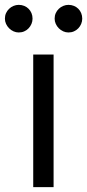

<svg xmlns="http://www.w3.org/2000/svg" viewBox="-60 -770 358 790"><path d="M76.7 -545.5H160.5V0H76.7ZM17 -636.4Q6 -636.4 -4.3 -641Q-14.6 -645.6 -22.5 -653.6Q-30.5 -661.6 -35.2 -671.9Q-39.8 -682.2 -39.8 -693.2Q-39.8 -705.6 -35.2 -715.9Q-30.5 -726.2 -22.5 -733.8Q-14.6 -741.5 -4.3 -745.7Q6 -750 17 -750Q29.5 -750 39.8 -745.7Q50.1 -741.5 57.7 -733.8Q65.3 -726.2 69.6 -715.9Q73.9 -705.6 73.9 -693.2Q73.9 -682.2 69.6 -671.9Q65.3 -661.6 57.7 -653.6Q50.1 -645.6 39.8 -641Q29.5 -636.4 17 -636.4ZM221.6 -636.4Q210.6 -636.4 200.3 -641Q190 -645.6 182 -653.6Q174 -661.6 169.4 -671.9Q164.8 -682.2 164.8 -693.2Q164.8 -705.6 169.4 -715.9Q174 -726.2 182 -733.8Q190 -741.5 200.3 -745.7Q210.6 -750 221.6 -750Q234 -750 244.3 -745.7Q254.6 -741.5 262.3 -733.8Q269.9 -726.2 274.1 -715.9Q278.4 -705.6 278.4 -693.2Q278.4 -682.2 274.1 -671.9Q269.9 -661.6 262.3 -653.6Q254.6 -645.6 244.3 -641Q234 -636.4 221.6 -636.4Z"/></svg>

Font: Fast_Sans
Style: Regular
Weight: 400
Designer: Rasmus Andersson
Foundry: rsms
Version: Version 3.018;git-588b23468